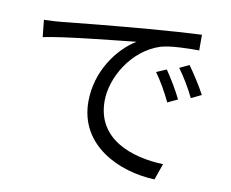

<svg xmlns="http://www.w3.org/2000/svg" viewBox="-81 -826 1163 967"><g transform="rotate(10 500.0 -342.5)"><path d="M79 -658 88 -571C196 -594 451 -618 558 -630C466 -575 371 -448 371 -292C371 -69 582 30 767 37L796 -46C633 -52 451 -114 451 -309C451 -428 538 -580 680 -626C731 -641 819 -642 876 -642V-722C809 -719 715 -713 606 -704C422 -689 233 -670 168 -663C149 -661 117 -659 79 -658ZM732 -519 681 -497C711 -456 740 -404 763 -356L814 -380C793 -424 755 -486 732 -519ZM841 -561 792 -538C823 -496 852 -447 876 -398L928 -423C905 -467 865 -528 841 -561Z"/></g></svg>

Font: GenYoGothic2 TW R
Style: Regular
Weight: 400
Version: Version 2.100;PS 2.1;hotconv 16.6.51;makeotf.lib2.5.65220 DE